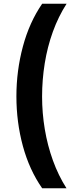

<svg xmlns="http://www.w3.org/2000/svg" viewBox="-20 -852 433 1037"><path d="M207.9 165Q138.5 65.7 103.6 -63Q68.6 -191.7 68.6 -332Q68.6 -469.9 103.6 -600.6Q138.5 -731.3 207.9 -832H339.8Q295.2 -762.7 265.5 -680.6Q235.9 -598.6 221.6 -509.6Q207.3 -420.6 207.3 -330.7Q207.3 -242 221.9 -154.2Q236.6 -66.4 265.9 14.8Q295.2 96 339.2 165H207.9Z"/></svg>

Font: Noto Sans Oriya
Style: Regular
Weight: 400
Designer: Amélie Bonet and Sol Matas
Foundry: Google LLC
Version: Version 2.006